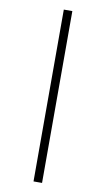

<svg xmlns="http://www.w3.org/2000/svg" viewBox="-101 -778 552 1019"><g transform="rotate(10 175.0 -268.0)"><path d="M157 195V-731H203V195Z"/></g></svg>

Font: Piazzolla 24pt
Style: Italic
Weight: 400
Italic angle: -11.3°
Designer: Juan Pablo del Peral
Foundry: Huerta Tipografica
Version: Version 2.005